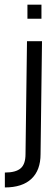

<svg xmlns="http://www.w3.org/2000/svg" viewBox="-20 -533 235 830"><path d="M161.6 -355 155.3 133.3Q155.3 203.1 115.7 240.2Q76.2 277.3 1 277.3V212.9Q47.9 212.9 69.1 194.8Q90.3 176.8 90.3 133.3L96.7 -355ZM98.6 -512.7H159.2V-452.1H98.6Z"/></svg>

Font: Fibel Vienna LRS
Style: Regular
Weight: 400
Designer: Peter Wiegel
Foundry: Peter Wioegel
Version: Version 000.000